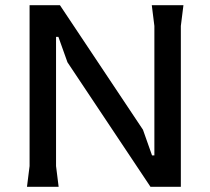

<svg xmlns="http://www.w3.org/2000/svg" viewBox="-20 -720 811 740"><path d="M84 0 94 -80V-700H211L531 -220L566 -121H575V-620L565 -700H687L677 -620V0H560L240 -480L205 -578H196V-80L206 0Z"/></svg>

Font: AR One Sans Medium
Style: Regular
Weight: 500
Designer: Niteesh Yadav
Foundry: Niteesh Yadav
Version: Version 1.001;gftools[0.9.33]